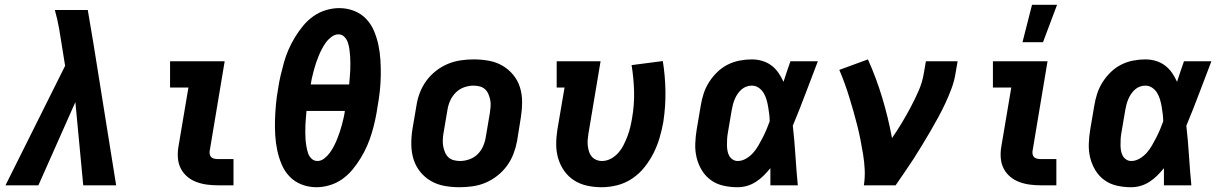

<svg xmlns="http://www.w3.org/2000/svg" viewBox="-20 -777 5140 805"><path d="M3 0 253 -501 241 -576Q235 -616 228 -656Q221 -696 210 -735H348L372 -593L467 0H329L296 -349L141 0Z M895 0Q871 0 848 -3Q825 -6 803.5 -14Q782 -22 765 -36.5Q748 -51 738 -70.5Q728 -90 726 -113.5Q724 -137 728 -161L770 -410H693V-520H922L859 -143Q858 -135 860 -128Q862 -121 867 -117Q872 -113 879.5 -111.5Q887 -110 894 -110H959V0Z M1307 8Q1274 8 1244.5 -3.5Q1215 -15 1194 -37Q1173 -59 1161 -87.5Q1149 -116 1142.5 -146.5Q1136 -177 1134 -209.5Q1132 -242 1133 -274.5Q1134 -307 1137 -339.5Q1140 -372 1146 -405Q1150 -433 1156.5 -460.5Q1163 -488 1170.5 -515Q1178 -542 1189.5 -568.5Q1201 -595 1216.5 -620.5Q1232 -646 1251 -669Q1270 -692 1294 -709Q1318 -726 1346.5 -734.5Q1375 -743 1402 -743Q1435 -743 1464.5 -731.5Q1494 -720 1515 -698Q1536 -676 1548 -647.5Q1560 -619 1566.5 -588.5Q1573 -558 1575 -525.5Q1577 -493 1576.5 -460.5Q1576 -428 1572.5 -395.5Q1569 -363 1563 -330Q1559 -302 1553 -274.5Q1547 -247 1539 -220Q1531 -193 1519.5 -166.5Q1508 -140 1492.5 -114.5Q1477 -89 1458 -66Q1439 -43 1415 -26Q1391 -9 1362.5 -0.5Q1334 8 1307 8ZM1444 -423Q1445 -438 1446.5 -453Q1448 -468 1448.5 -482.5Q1449 -497 1449 -512Q1449 -527 1448 -541.5Q1447 -556 1445 -570.5Q1443 -585 1438.5 -598.5Q1434 -612 1424 -622.5Q1414 -633 1399 -633Q1384 -633 1370 -622.5Q1356 -612 1346.5 -599Q1337 -586 1329.5 -571.5Q1322 -557 1316 -542.5Q1310 -528 1305 -513Q1300 -498 1296 -483Q1292 -468 1288.5 -453Q1285 -438 1283 -423ZM1311 -102Q1326 -102 1339.5 -112.5Q1353 -123 1362.5 -136Q1372 -149 1379.5 -163.5Q1387 -178 1393 -192.5Q1399 -207 1404 -222Q1409 -237 1413 -252Q1417 -267 1420.5 -282Q1424 -297 1426 -312H1265Q1264 -297 1262.5 -282Q1261 -267 1260.5 -252.5Q1260 -238 1260 -223Q1260 -208 1261 -193.5Q1262 -179 1264.5 -164.5Q1267 -150 1271 -136.5Q1275 -123 1285.5 -112.5Q1296 -102 1311 -102Z M1907 8Q1875 8 1844 2.5Q1813 -3 1787 -18Q1761 -33 1742 -56.5Q1723 -80 1714 -109Q1705 -138 1704.5 -170Q1704 -202 1709 -234L1726 -334Q1730 -361 1740 -387.5Q1750 -414 1767 -437.5Q1784 -461 1807.5 -479.5Q1831 -498 1857.5 -509Q1884 -520 1911.5 -524Q1939 -528 1966 -528Q1998 -528 2029 -522.5Q2060 -517 2086 -502Q2112 -487 2131.5 -463.5Q2151 -440 2160 -411Q2169 -382 2169 -350Q2169 -318 2164 -286L2148 -186Q2143 -159 2133 -132.5Q2123 -106 2106 -82.5Q2089 -59 2065.5 -40.5Q2042 -22 2016 -11Q1990 0 1962 4Q1934 8 1907 8ZM1909 -102Q1928 -102 1948 -109Q1968 -116 1983 -131Q1998 -146 2006 -165Q2014 -184 2017 -204L2034 -304Q2036 -317 2037 -331Q2038 -345 2035.5 -357.5Q2033 -370 2028 -382Q2023 -394 2014 -402.5Q2005 -411 1992 -414.5Q1979 -418 1965 -418Q1946 -418 1926 -411Q1906 -404 1891 -389Q1876 -374 1867.5 -355Q1859 -336 1856 -316L1839 -216Q1837 -203 1836.5 -189Q1836 -175 1838.5 -162.5Q1841 -150 1846 -138Q1851 -126 1860 -117.5Q1869 -109 1882 -105.5Q1895 -102 1909 -102Z M2502 8Q2471 8 2441.5 1.5Q2412 -5 2387.5 -20.5Q2363 -36 2346 -60Q2329 -84 2320.5 -112.5Q2312 -141 2312 -172Q2312 -203 2317 -234L2347 -410H2314V-520H2498L2447 -216Q2445 -203 2444 -190.5Q2443 -178 2444.5 -165.5Q2446 -153 2449.5 -141.5Q2453 -130 2460.5 -121Q2468 -112 2479.5 -107Q2491 -102 2504 -102Q2523 -102 2541 -111.5Q2559 -121 2572.5 -136.5Q2586 -152 2595 -170Q2604 -188 2611 -206.5Q2618 -225 2622.5 -244Q2627 -263 2630 -281Q2640 -338 2638.5 -394Q2637 -450 2628 -504L2759 -521Q2769 -459 2770 -394.5Q2771 -330 2761 -265Q2755 -232 2745.5 -199.5Q2736 -167 2720.5 -136Q2705 -105 2683 -77Q2661 -49 2631.5 -29Q2602 -9 2568.5 -0.5Q2535 8 2502 8Z M3072 8Q3042 8 3013 1.5Q2984 -5 2961 -21.5Q2938 -38 2923 -62.5Q2908 -87 2901 -115Q2894 -143 2895 -173.5Q2896 -204 2901 -234L2918 -334Q2922 -359 2930 -384Q2938 -409 2952.5 -432Q2967 -455 2987 -474.5Q3007 -494 3031 -506Q3055 -518 3081 -523Q3107 -528 3132 -528Q3155 -528 3176.5 -521.5Q3198 -515 3215 -502Q3232 -489 3244 -471.5Q3256 -454 3265 -434Q3272 -455 3279 -476.5Q3286 -498 3294 -520H3409Q3383 -453 3357.5 -385Q3332 -317 3304 -250Q3311 -188 3315 -125Q3319 -62 3325 0H3210Q3210 -18 3210 -36Q3210 -54 3210 -72Q3197 -56 3182 -41Q3167 -26 3149 -14.5Q3131 -3 3111.5 2.5Q3092 8 3072 8ZM3073 -102Q3091 -102 3108 -112Q3125 -122 3137.5 -136Q3150 -150 3159.5 -166.5Q3169 -183 3177.5 -199.5Q3186 -216 3193.5 -233.5Q3201 -251 3207 -268Q3207 -284 3205 -299.5Q3203 -315 3200.5 -330Q3198 -345 3193.5 -360Q3189 -375 3181.5 -387.5Q3174 -400 3161 -409Q3148 -418 3132 -418Q3121 -418 3109.5 -414Q3098 -410 3088.5 -401.5Q3079 -393 3072 -382.5Q3065 -372 3060.5 -361Q3056 -350 3053 -339Q3050 -328 3048 -316L3031 -216Q3029 -204 3028.5 -192Q3028 -180 3028 -168.5Q3028 -157 3030 -145.5Q3032 -134 3037 -124.5Q3042 -115 3051.5 -108.5Q3061 -102 3073 -102Z M3602 0Q3607 -33 3605.5 -65Q3604 -97 3599 -128Q3594 -159 3588 -189.5Q3582 -220 3574.5 -250Q3567 -280 3558.5 -309.5Q3550 -339 3541 -368.5Q3532 -398 3521.5 -427Q3511 -456 3499 -484L3619 -528Q3654 -450 3679 -367Q3704 -284 3720 -198Q3742 -230 3761.5 -262.5Q3781 -295 3799 -329Q3817 -363 3832 -397.5Q3847 -432 3853 -468L3862 -520H3995L3986 -468Q3981 -437 3969.5 -406Q3958 -375 3944 -345Q3930 -315 3914 -285.5Q3898 -256 3881 -227Q3864 -198 3846.5 -169Q3829 -140 3811 -112Q3793 -84 3773.5 -56Q3754 -28 3735 0Z M4345 0Q4321 0 4298 -3Q4275 -6 4253.5 -14Q4232 -22 4215 -36.5Q4198 -51 4188 -70.5Q4178 -90 4176 -113.5Q4174 -137 4178 -161L4220 -410H4143V-520H4372L4309 -143Q4308 -135 4310 -128Q4312 -121 4317 -117Q4322 -113 4329.5 -111.5Q4337 -110 4344 -110H4409V0ZM4267 -600 4307 -757H4412L4353 -600Z M4722 8Q4692 8 4663 1.5Q4634 -5 4611 -21.5Q4588 -38 4573 -62.5Q4558 -87 4551 -115Q4544 -143 4545 -173.5Q4546 -204 4551 -234L4568 -334Q4572 -359 4580 -384Q4588 -409 4602.5 -432Q4617 -455 4637 -474.5Q4657 -494 4681 -506Q4705 -518 4731 -523Q4757 -528 4782 -528Q4805 -528 4826.5 -521.5Q4848 -515 4865 -502Q4882 -489 4894 -471.5Q4906 -454 4915 -434Q4922 -455 4929 -476.5Q4936 -498 4944 -520H5059Q5033 -453 5007.5 -385Q4982 -317 4954 -250Q4961 -188 4965 -125Q4969 -62 4975 0H4860Q4860 -18 4860 -36Q4860 -54 4860 -72Q4847 -56 4832 -41Q4817 -26 4799 -14.5Q4781 -3 4761.5 2.5Q4742 8 4722 8ZM4723 -102Q4741 -102 4758 -112Q4775 -122 4787.5 -136Q4800 -150 4809.5 -166.5Q4819 -183 4827.5 -199.5Q4836 -216 4843.5 -233.5Q4851 -251 4857 -268Q4857 -284 4855 -299.5Q4853 -315 4850.5 -330Q4848 -345 4843.5 -360Q4839 -375 4831.5 -387.5Q4824 -400 4811 -409Q4798 -418 4782 -418Q4771 -418 4759.5 -414Q4748 -410 4738.5 -401.5Q4729 -393 4722 -382.5Q4715 -372 4710.5 -361Q4706 -350 4703 -339Q4700 -328 4698 -316L4681 -216Q4679 -204 4678.5 -192Q4678 -180 4678 -168.5Q4678 -157 4680 -145.5Q4682 -134 4687 -124.5Q4692 -115 4701.5 -108.5Q4711 -102 4723 -102Z"/></svg>

Font: Iosevka Etoile Extrabold
Style: Italic
Weight: 800
Italic angle: -9°
Designer: Belleve Invis
Foundry: Belleve Invis
Version: Version 22.1.2; ttfautohint (v1.8.4)